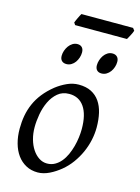

<svg xmlns="http://www.w3.org/2000/svg" viewBox="-123 -870 698 959"><g transform="rotate(15 226.0 -390.5)"><path d="M326.2 -246.1Q326.2 -320.8 298.8 -360.4Q271.5 -399.9 221.2 -399.9Q186 -399.9 162.1 -379.6Q138.2 -359.4 123.5 -328.6Q108.9 -297.9 102.5 -262Q96.2 -226.1 96.2 -194.8Q96.2 -162.1 104.2 -133.1Q112.3 -104 126.7 -82.3Q141.1 -60.5 160.4 -47.9Q179.7 -35.2 202.1 -35.2Q224.6 -35.2 242.4 -45.2Q260.3 -55.2 274.2 -72Q288.1 -88.9 297.9 -110.6Q307.6 -132.3 314 -155.8Q320.3 -179.2 323.2 -202.6Q326.2 -226.1 326.2 -246.1ZM396 -272.9Q396 -240.2 388.7 -206.8Q381.3 -173.3 367.2 -141.8Q353 -110.4 332.3 -81.8Q311.5 -53.2 284.2 -30.8Q271.5 -20.5 257.3 -11.2Q243.2 -2 228.5 5.1Q213.9 12.2 198.7 16.1Q183.6 20 168.9 20Q134.8 20 108.2 5.6Q81.5 -8.8 63.2 -33.9Q44.9 -59.1 35.4 -93.5Q25.9 -127.9 25.9 -168Q25.9 -203.1 31.7 -235.6Q37.6 -268.1 50.8 -298.3Q64 -328.6 85.9 -356.4Q107.9 -384.3 140.1 -410.2Q165 -429.7 194.8 -443.4Q224.6 -457 254.9 -457Q293 -457 319.8 -443.4Q346.7 -429.7 363.5 -405.3Q380.4 -380.9 388.2 -347.2Q396 -313.5 396 -272.9ZM228.5 -616.2Q228.5 -602.5 224.1 -589.1Q219.7 -575.7 211.9 -564.7Q204.1 -553.7 192.6 -546.9Q181.2 -540 167.5 -540Q151.9 -540 143.1 -548.8Q134.3 -557.6 134.3 -574.2Q134.3 -587.4 138.9 -600.8Q143.6 -614.3 151.6 -625.5Q159.7 -636.7 171.1 -643.8Q182.6 -650.9 196.3 -650.9Q211.4 -650.9 220 -641.8Q228.5 -632.8 228.5 -616.2ZM410.6 -616.2Q410.6 -602.5 406.2 -589.1Q401.9 -575.7 393.8 -564.7Q385.7 -553.7 374.3 -546.9Q362.8 -540 348.6 -540Q333.5 -540 325 -548.8Q316.4 -557.6 316.4 -574.2Q316.4 -587.4 320.8 -600.8Q325.2 -614.3 333 -625.5Q340.8 -636.7 352.1 -643.8Q363.3 -650.9 377.4 -650.9Q392.6 -650.9 401.6 -641.8Q410.6 -632.8 410.6 -616.2ZM427.7 -739.3H159.7L151.9 -751Q153.8 -755.9 156.7 -762.5Q159.7 -769 162.8 -775.9Q166 -782.7 169.4 -789.3Q172.9 -795.9 175.8 -800.8H442.9L452.1 -788.6Q450.7 -783.2 447.5 -776.4Q444.3 -769.5 440.7 -762.7Q437 -755.9 433.6 -749.5Q430.2 -743.2 427.7 -739.3Z"/></g></svg>

Font: Akkhara
Style: Italic
Weight: 400
Italic angle: -7°
Designer: J. Victor Gaultney
Version: Version 1.00 June 13, 2006, initial release